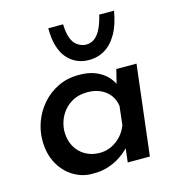

<svg xmlns="http://www.w3.org/2000/svg" viewBox="-103 -765 800 863"><g transform="rotate(-15 297.5 -333.5)"><path d="M222 8Q177 9 135.5 -15.5Q94 -40 68.5 -86Q43 -132 43 -195Q43 -238 58.5 -280.5Q74 -323 104.5 -358.5Q135 -394 178.5 -415.5Q222 -437 277 -437Q322 -437 352.5 -424.5Q383 -412 403 -392.5Q423 -373 434 -348L425 -330L447 -419H541L491 0H388L400 -103L408 -77Q402 -70 387.5 -56Q373 -42 350 -27Q327 -12 295 -1.5Q263 9 222 8ZM279 -74Q307 -74 332 -85.5Q357 -97 377 -118Q397 -139 408 -168L418 -255Q414 -284 397.5 -306Q381 -328 354.5 -340Q328 -352 295 -352Q255 -352 227.5 -337.5Q200 -323 182.5 -301Q165 -279 157 -254Q149 -229 149 -207Q149 -168 165.5 -138Q182 -108 211.5 -91Q241 -74 279 -74ZM333 -490Q305 -491 281 -502.5Q257 -514 238.5 -535.5Q220 -557 209.5 -591.5Q199 -626 199 -675H268Q269 -635 278.5 -610Q288 -585 305 -573.5Q322 -562 341 -560Q367 -559 385 -573Q403 -587 415.5 -613.5Q428 -640 436 -675H505Q494 -610 469.5 -568.5Q445 -527 410.5 -507.5Q376 -488 333 -490Z"/></g></svg>

Font: Josefin Sans Medium
Style: Italic
Weight: 500
Italic angle: -7°
Designer: Santiago Orozco
Foundry: Typemade
Version: Version 2.000